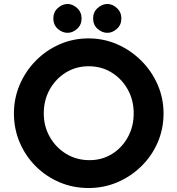

<svg xmlns="http://www.w3.org/2000/svg" viewBox="-20 -937 892 965"><path d="M50 -367Q50 -443 79 -511Q108 -579 159.5 -631.5Q211 -684 279 -714Q347 -744 425 -744Q502 -744 570 -714Q638 -684 690.5 -631.5Q743 -579 772.5 -511Q802 -443 802 -367Q802 -289 772.5 -221Q743 -153 690.5 -101.5Q638 -50 570 -21Q502 8 425 8Q347 8 279 -21Q211 -50 159.5 -101.5Q108 -153 79 -221Q50 -289 50 -367ZM200 -367Q200 -302 230.5 -248.5Q261 -195 313 -163.5Q365 -132 430 -132Q493 -132 543.5 -163.5Q594 -195 623 -248.5Q652 -302 652 -367Q652 -434 622 -487.5Q592 -541 541 -572.5Q490 -604 426 -604Q362 -604 311 -572.5Q260 -541 230 -487.5Q200 -434 200 -367ZM248 -844Q248 -876 270.5 -896.5Q293 -917 320 -917Q345 -917 367.5 -896.5Q390 -876 390 -844Q390 -812 367.5 -792Q345 -772 320 -772Q293 -772 270.5 -792Q248 -812 248 -844ZM448 -844Q448 -876 470.5 -896.5Q493 -917 520 -917Q545 -917 567.5 -896.5Q590 -876 590 -844Q590 -812 567.5 -792Q545 -772 520 -772Q493 -772 470.5 -792Q448 -812 448 -844Z"/></svg>

Font: Reem Kufi
Style: Bold
Weight: 700
Designer: Khaled Hosny
Version: Version 1.001